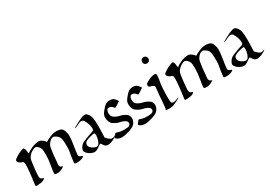

<svg xmlns="http://www.w3.org/2000/svg" viewBox="7 -1210 2630 1872"><g transform="rotate(-30 1321.5 -274.0)"><path d="M575.2 -264.2Q575.2 -221.2 564.5 -156.2L555.2 -97.2Q550.8 -69.3 550.8 -55.9Q550.8 -42.5 557.1 -37.1Q563.5 -31.7 577.1 -27.3Q590.3 -23.4 590.3 -18.1Q590.3 -12.7 567.9 -2.9Q545.4 6.8 516.4 6.8Q487.3 6.8 484.4 2.7Q481.4 -1.5 482.9 -13.2Q489.3 -75.2 496.1 -105.5Q502.9 -135.7 502.9 -163.1Q502.9 -190.4 502 -224.9Q501 -259.3 493.2 -278.1Q485.4 -296.9 464.4 -311.5Q443.4 -326.2 434.6 -326.2Q414.6 -326.2 397.9 -312.3Q381.3 -298.3 370.6 -280Q359.9 -261.7 357.7 -238.3Q355.5 -214.8 352.1 -200Q348.6 -185.1 345.7 -140.1Q342.8 -95.2 339.6 -77.6Q336.4 -60.1 343.3 -48.1Q350.1 -36.1 359.9 -34.7Q369.6 -33.2 371.3 -32Q373 -30.8 371.1 -28.8Q368.7 -24.9 343.8 -12Q318.8 1 294.4 1Q270 1 263.7 -5.4Q262.2 -6.3 262.2 -12.7Q262.2 -35.6 273.7 -99.1Q285.2 -162.6 285.2 -215.6Q285.2 -268.6 276.6 -285.9Q268.1 -303.2 254.4 -314.9Q240.7 -326.7 227.5 -326.2Q217.8 -326.2 197.8 -315.4Q177.7 -304.7 163.8 -290.8Q149.9 -276.9 141.1 -261.5Q132.3 -246.1 124 -168.2Q115.7 -90.3 115.7 -71.3Q115.7 -52.2 120.4 -43.5Q125 -34.7 136.2 -30.8Q147.5 -26.9 149.2 -26.1Q150.9 -25.4 152.6 -23.7Q154.3 -22 151.4 -19.5Q133.3 -2.4 105.5 1.7Q77.6 5.9 63.5 5.9Q49.3 5.9 46.9 3.9Q43 1 45.9 -18.1Q66.9 -158.7 66.9 -230.5Q66.9 -259.8 47.9 -264.2Q28.8 -268.6 16.4 -281Q3.9 -293.5 3.9 -303.7Q3.9 -307.1 6.1 -312.7Q8.3 -318.4 36.6 -336.9Q64.9 -355.5 91.3 -365Q117.7 -374.5 121.6 -374.5Q128.9 -374.5 135 -362.1Q141.1 -349.6 141.8 -330.3Q142.6 -311 147 -305.7Q162.1 -320.3 204.3 -340.1Q246.6 -359.9 287.6 -359.9Q307.1 -359.9 327.1 -344Q347.2 -328.1 356.4 -314.5Q379.9 -330.1 416.7 -345Q453.6 -359.9 485.4 -359.9Q504.4 -359.9 528.6 -353.5Q552.7 -347.2 564 -314Q575.2 -280.8 575.2 -264.2Z M867.2 -203.6Q867.2 -185.1 866.7 -163.1L863.8 -69.8Q868.7 -63.5 888.4 -45.2Q908.2 -26.9 922.9 -26.9Q939.5 -26.9 951.2 -33.2Q962.9 -39.6 962.9 -38.6Q962.9 -37.6 956.1 -29.8Q949.2 -22 917 -6.8Q884.8 8.3 857.9 8.3Q831.1 8.3 816.2 -15.6Q801.3 -39.6 798.3 -39.6Q791 -39.6 761.7 -17.8Q732.4 3.9 712.4 3.9Q692.9 3.9 669.7 -7.3Q646.5 -18.6 631.6 -35.6Q616.7 -52.7 616.7 -65.9Q616.7 -79.1 627.2 -95.9Q637.7 -112.8 648.9 -123Q660.2 -133.3 684.3 -142.6Q708.5 -151.9 736.1 -162.6Q763.7 -173.3 780.8 -178Q797.9 -182.6 801.5 -189.2Q805.2 -195.8 805.2 -209Q805.2 -228.5 799.6 -249Q793.9 -269.5 783 -291.5Q772 -313.5 763.7 -318.6Q755.4 -323.7 743.7 -323.7Q736.8 -323.7 724.6 -319.3Q712.4 -314.9 686 -301.5Q659.7 -288.1 659.7 -294.4Q659.7 -297.9 720 -329.3Q780.3 -360.8 805.7 -360.8Q822.8 -360.8 839.6 -339.1Q856.4 -317.4 861.8 -284.9Q867.2 -252.4 867.2 -203.6ZM803.7 -127.9Q803.7 -150.9 800.8 -153.6Q797.9 -156.2 794.4 -156.2Q791 -156.2 787.1 -156.2Q778.8 -156.2 742.9 -146.5Q707 -136.7 692.6 -125.5Q678.2 -114.3 678.2 -96.7Q678.2 -77.1 690.9 -63Q703.6 -48.8 724.4 -39.8Q745.1 -30.8 752 -30.8Q759.3 -30.8 771 -37.8Q782.7 -44.9 793.2 -74Q803.7 -103 803.7 -127.9Z M1189.9 -98.1Q1189.9 -73.2 1172.1 -47.4Q1154.3 -21.5 1100.8 -4.6Q1047.4 12.2 1017.1 12.2Q987.3 12.2 967.8 1.5Q948.2 -9.3 948.2 -17.1Q948.2 -19.5 950.2 -22.5Q974.1 -52.2 975.1 -54.2Q977.5 -57.6 984.9 -55.7Q1018.1 -43.9 1036.9 -42.5Q1055.7 -41 1070.8 -41Q1085.4 -41 1104.2 -43Q1123 -44.9 1132.1 -53.5Q1141.1 -62 1141.1 -75.2Q1141.1 -94.7 1118.2 -107.9Q1095.2 -121.1 1066.4 -126Q1037.6 -130.9 1001.5 -154.8Q965.3 -178.7 965.3 -237.3Q965.3 -262.7 982.9 -287.1Q1000.5 -311.5 1024.9 -336.2Q1049.3 -360.8 1086.9 -360.8Q1112.8 -360.8 1128.7 -349.9Q1144.5 -338.9 1159.7 -315.9Q1161.1 -313.5 1161.1 -311.5Q1161.1 -308.1 1156.7 -304.7Q1147 -297.4 1130.6 -287.4Q1114.3 -277.3 1105 -271.5Q1099.1 -268.1 1095.7 -272Q1082.5 -288.6 1070.8 -295.7Q1059.1 -302.7 1042.5 -302.7Q1028.8 -302.7 1021.5 -288.6Q1014.2 -274.4 1014.2 -260.7Q1014.2 -246.1 1018.3 -230.7Q1022.5 -215.3 1044.2 -200.9Q1065.9 -186.5 1098.1 -179.7Q1130.4 -172.9 1160.2 -153.8Q1189.9 -134.8 1189.9 -98.1Z M1450.2 -98.1Q1450.2 -73.2 1432.4 -47.4Q1414.6 -21.5 1361.1 -4.6Q1307.6 12.2 1277.3 12.2Q1247.6 12.2 1228 1.5Q1208.5 -9.3 1208.5 -17.1Q1208.5 -19.5 1210.4 -22.5Q1234.4 -52.2 1235.4 -54.2Q1237.8 -57.6 1245.1 -55.7Q1278.3 -43.9 1297.1 -42.5Q1315.9 -41 1331.1 -41Q1345.7 -41 1364.5 -43Q1383.3 -44.9 1392.3 -53.5Q1401.4 -62 1401.4 -75.2Q1401.4 -94.7 1378.4 -107.9Q1355.5 -121.1 1326.7 -126Q1297.9 -130.9 1261.7 -154.8Q1225.6 -178.7 1225.6 -237.3Q1225.6 -262.7 1243.2 -287.1Q1260.7 -311.5 1285.2 -336.2Q1309.6 -360.8 1347.2 -360.8Q1373 -360.8 1388.9 -349.9Q1404.8 -338.9 1419.9 -315.9Q1421.4 -313.5 1421.4 -311.5Q1421.4 -308.1 1417 -304.7Q1407.2 -297.4 1390.9 -287.4Q1374.5 -277.3 1365.2 -271.5Q1359.4 -268.1 1356 -272Q1342.8 -288.6 1331.1 -295.7Q1319.3 -302.7 1302.7 -302.7Q1289.1 -302.7 1281.7 -288.6Q1274.4 -274.4 1274.4 -260.7Q1274.4 -246.1 1278.6 -230.7Q1282.7 -215.3 1304.4 -200.9Q1326.2 -186.5 1358.4 -179.7Q1390.6 -172.9 1420.4 -153.8Q1450.2 -134.8 1450.2 -98.1Z M1558.3 -499Q1548.8 -508.8 1548.8 -524.7Q1548.8 -540.5 1558.3 -550.3Q1567.9 -560.1 1583.7 -560.1Q1599.6 -560.1 1609.4 -550.3Q1619.1 -540.5 1619.1 -524.7Q1619.1 -508.8 1609.4 -499Q1599.6 -489.3 1583.7 -489.3Q1567.9 -489.3 1558.3 -499ZM1591.3 -114.3Q1591.3 -61 1596.7 -46.6Q1602.1 -32.2 1617.9 -32.2Q1633.8 -32.2 1658.7 -42.7Q1683.6 -53.2 1683.6 -50.3Q1683.6 -45.9 1646.7 -27.1Q1609.9 -8.3 1593.8 -3.9Q1577.6 0.5 1552.2 0.5Q1526.9 0.5 1519.8 -1.2Q1512.7 -2.9 1515.9 -6.8Q1519 -10.7 1522.2 -35.2Q1525.4 -59.6 1528.6 -112.5Q1531.7 -165.5 1536.4 -200.7Q1541 -235.8 1541 -251.5Q1541 -267.1 1510.3 -275.1Q1479.5 -283.2 1479.5 -296.4Q1479.5 -313.5 1488.5 -321.5Q1497.6 -329.6 1530.5 -345.5Q1563.5 -361.3 1595.7 -361.3Q1612.3 -361.3 1611.3 -341.3Q1608.9 -296.4 1602.8 -271.5Q1596.7 -246.6 1594 -188.5Q1591.3 -130.4 1591.3 -114.3Z M2255.4 -264.2Q2255.4 -221.2 2244.6 -156.2L2235.4 -97.2Q2231 -69.3 2231 -55.9Q2231 -42.5 2237.3 -37.1Q2243.7 -31.7 2257.3 -27.3Q2270.5 -23.4 2270.5 -18.1Q2270.5 -12.7 2248 -2.9Q2225.6 6.8 2196.5 6.8Q2167.5 6.8 2164.6 2.7Q2161.6 -1.5 2163.1 -13.2Q2169.4 -75.2 2176.3 -105.5Q2183.1 -135.7 2183.1 -163.1Q2183.1 -190.4 2182.1 -224.9Q2181.2 -259.3 2173.3 -278.1Q2165.5 -296.9 2144.5 -311.5Q2123.5 -326.2 2114.7 -326.2Q2094.7 -326.2 2078.1 -312.3Q2061.5 -298.3 2050.8 -280Q2040 -261.7 2037.8 -238.3Q2035.6 -214.8 2032.2 -200Q2028.8 -185.1 2025.9 -140.1Q2022.9 -95.2 2019.8 -77.6Q2016.6 -60.1 2023.4 -48.1Q2030.3 -36.1 2040 -34.7Q2049.8 -33.2 2051.5 -32Q2053.2 -30.8 2051.3 -28.8Q2048.8 -24.9 2023.9 -12Q1999 1 1974.6 1Q1950.2 1 1943.8 -5.4Q1942.4 -6.3 1942.4 -12.7Q1942.4 -35.6 1953.9 -99.1Q1965.3 -162.6 1965.3 -215.6Q1965.3 -268.6 1956.8 -285.9Q1948.2 -303.2 1934.6 -314.9Q1920.9 -326.7 1907.7 -326.2Q1897.9 -326.2 1877.9 -315.4Q1857.9 -304.7 1844 -290.8Q1830.1 -276.9 1821.3 -261.5Q1812.5 -246.1 1804.2 -168.2Q1795.9 -90.3 1795.9 -71.3Q1795.9 -52.2 1800.5 -43.5Q1805.2 -34.7 1816.4 -30.8Q1827.6 -26.9 1829.3 -26.1Q1831.1 -25.4 1832.8 -23.7Q1834.5 -22 1831.5 -19.5Q1813.5 -2.4 1785.6 1.7Q1757.8 5.9 1743.7 5.9Q1729.5 5.9 1727.1 3.9Q1723.1 1 1726.1 -18.1Q1747.1 -158.7 1747.1 -230.5Q1747.1 -259.8 1728 -264.2Q1709 -268.6 1696.5 -281Q1684.1 -293.5 1684.1 -303.7Q1684.1 -307.1 1686.3 -312.7Q1688.5 -318.4 1716.8 -336.9Q1745.1 -355.5 1771.5 -365Q1797.9 -374.5 1801.8 -374.5Q1809.1 -374.5 1815.2 -362.1Q1821.3 -349.6 1822 -330.3Q1822.8 -311 1827.1 -305.7Q1842.3 -320.3 1884.5 -340.1Q1926.8 -359.9 1967.8 -359.9Q1987.3 -359.9 2007.3 -344Q2027.3 -328.1 2036.6 -314.5Q2060.1 -330.1 2096.9 -345Q2133.8 -359.9 2165.5 -359.9Q2184.6 -359.9 2208.7 -353.5Q2232.9 -347.2 2244.1 -314Q2255.4 -280.8 2255.4 -264.2Z M2547.4 -203.6Q2547.4 -185.1 2546.9 -163.1L2543.9 -69.8Q2548.8 -63.5 2568.6 -45.2Q2588.4 -26.9 2603 -26.9Q2619.6 -26.9 2631.3 -33.2Q2643.1 -39.6 2643.1 -38.6Q2643.1 -37.6 2636.2 -29.8Q2629.4 -22 2597.2 -6.8Q2564.9 8.3 2538.1 8.3Q2511.2 8.3 2496.3 -15.6Q2481.4 -39.6 2478.5 -39.6Q2471.2 -39.6 2441.9 -17.8Q2412.6 3.9 2392.6 3.9Q2373 3.9 2349.9 -7.3Q2326.7 -18.6 2311.8 -35.6Q2296.9 -52.7 2296.9 -65.9Q2296.9 -79.1 2307.4 -95.9Q2317.9 -112.8 2329.1 -123Q2340.3 -133.3 2364.5 -142.6Q2388.7 -151.9 2416.3 -162.6Q2443.8 -173.3 2460.9 -178Q2478 -182.6 2481.7 -189.2Q2485.4 -195.8 2485.4 -209Q2485.4 -228.5 2479.7 -249Q2474.1 -269.5 2463.1 -291.5Q2452.1 -313.5 2443.8 -318.6Q2435.5 -323.7 2423.8 -323.7Q2417 -323.7 2404.8 -319.3Q2392.6 -314.9 2366.2 -301.5Q2339.8 -288.1 2339.8 -294.4Q2339.8 -297.9 2400.1 -329.3Q2460.4 -360.8 2485.8 -360.8Q2502.9 -360.8 2519.8 -339.1Q2536.6 -317.4 2542 -284.9Q2547.4 -252.4 2547.4 -203.6ZM2483.9 -127.9Q2483.9 -150.9 2481 -153.6Q2478 -156.2 2474.6 -156.2Q2471.2 -156.2 2467.3 -156.2Q2459 -156.2 2423.1 -146.5Q2387.2 -136.7 2372.8 -125.5Q2358.4 -114.3 2358.4 -96.7Q2358.4 -77.1 2371.1 -63Q2383.8 -48.8 2404.5 -39.8Q2425.3 -30.8 2432.1 -30.8Q2439.5 -30.8 2451.2 -37.8Q2462.9 -44.9 2473.4 -74Q2483.9 -103 2483.9 -127.9Z"/></g></svg>

Font: Eadui
Style: Medium
Weight: 500
Designer: Peter S. Baker
Version: Version 1.1